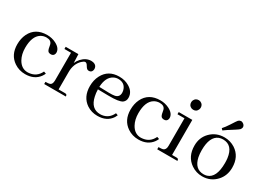

<svg xmlns="http://www.w3.org/2000/svg" viewBox="-24 -1243 2520 1853"><g transform="rotate(30 1235.5 -316.0)"><path d="M39.1 -203.1C39.1 -246.1 47.2 -284.5 63.5 -318.4C98 -389.3 158.9 -424.8 246.1 -424.8C281.2 -424.8 313.8 -417.3 343.8 -402.3C386.1 -380.9 407.2 -353.5 407.2 -320.3C407.2 -316.4 406.6 -312.2 405.3 -307.6C399.4 -288.1 385.4 -279 363.3 -280.3C355.5 -280.9 348.3 -282.9 341.8 -286.1C331.4 -292.6 324.2 -308.9 320.3 -335C318.4 -346 316.7 -354.2 315.4 -359.4C308.3 -386.7 287.1 -400.4 252 -400.4C229.2 -400.4 208.3 -394.5 189.5 -382.8C144.5 -354.2 122.1 -297.2 122.1 -211.9C122.1 -163.7 131.8 -122.1 151.4 -86.9C177.4 -40.7 213.5 -17.6 259.8 -17.6C265 -17.6 270.2 -17.9 275.4 -18.6C330.7 -23.8 370.4 -52.1 394.5 -103.5L419.9 -94.7C415.4 -83.7 409.2 -72.6 401.4 -61.5C366.9 -14 315.8 9.8 248 9.8C202.5 9.8 161.8 -2.3 126 -26.4C68 -65.4 39.1 -124.3 39.1 -203.1Z M672.9 -24.4C676.8 -24.4 680 -24.1 682.6 -23.4C692.4 -22.1 697.3 -14.3 697.3 0H456.1V-24.4C478.2 -24.4 494.1 -26 503.9 -29.3C520.8 -35.2 529.3 -53.1 529.3 -83V-390.6H456.1V-415H597.7L601.6 -318.4C610 -337.9 621.4 -355.5 635.7 -371.1C666.3 -404.3 701.2 -420.9 740.2 -420.9C746.1 -420.9 752.3 -420.2 758.8 -418.9C788.7 -412.4 803.7 -394.5 803.7 -365.2C803.7 -361.3 803.1 -357.4 801.8 -353.5C796.5 -334.6 784.2 -325.2 764.6 -325.2C760.7 -325.2 756.8 -325.8 752.9 -327.1C743.8 -329.8 734 -340.2 723.6 -358.4C714.5 -374.7 704.4 -382.8 693.4 -382.8C683.6 -382.2 671.5 -375 657.2 -361.3C620.8 -325.5 602.5 -278 602.5 -218.8V-24.4Z M1051.8 -400.4C1034.8 -400.4 1018.9 -396.5 1003.9 -388.7C958.3 -365.9 933.9 -317.1 930.7 -242.2L1034.2 -239.3C1064.1 -238.6 1087.2 -239.9 1103.5 -243.2C1134.8 -250.3 1150.4 -270.2 1150.4 -302.7C1150.4 -317.1 1147.8 -330.4 1142.6 -342.8C1127.6 -381.2 1097.3 -400.4 1051.8 -400.4ZM1221.7 -93.8C1217.8 -84.6 1213.2 -75.5 1208 -66.4C1174.8 -15.6 1123 9.8 1052.7 9.8C1008.5 9.8 969.1 -1.6 934.6 -24.4C876.6 -63.5 847.7 -123.4 847.7 -204.1C847.7 -248.4 856.8 -288.1 875 -323.2C910.2 -391 968.4 -424.8 1049.8 -424.8C1091.5 -424.8 1128.3 -415.4 1160.2 -396.5C1205.1 -370.4 1227.5 -335.3 1227.5 -291C1227.5 -266.9 1218.8 -248.4 1201.2 -235.4C1178.4 -219.1 1127.3 -211.6 1047.9 -212.9L930.7 -214.8C931.3 -187.5 934.2 -162.4 939.5 -139.6C957 -58.3 1000 -17.6 1068.4 -17.6C1074.2 -17.6 1080.4 -17.9 1086.9 -18.6C1137.7 -25.1 1174.5 -53.1 1197.3 -102.5Z M1300.8 -203.1C1300.8 -246.1 1308.9 -284.5 1325.2 -318.4C1359.7 -389.3 1420.6 -424.8 1507.8 -424.8C1543 -424.8 1575.5 -417.3 1605.5 -402.3C1647.8 -380.9 1668.9 -353.5 1668.9 -320.3C1668.9 -316.4 1668.3 -312.2 1667 -307.6C1661.1 -288.1 1647.1 -279 1625 -280.3C1617.2 -280.9 1610 -282.9 1603.5 -286.1C1593.1 -292.6 1585.9 -308.9 1582 -335C1580.1 -346 1578.5 -354.2 1577.1 -359.4C1570 -386.7 1548.8 -400.4 1513.7 -400.4C1490.9 -400.4 1470.1 -394.5 1451.2 -382.8C1406.2 -354.2 1383.8 -297.2 1383.8 -211.9C1383.8 -163.7 1393.6 -122.1 1413.1 -86.9C1439.1 -40.7 1475.3 -17.6 1521.5 -17.6C1526.7 -17.6 1531.9 -17.9 1537.1 -18.6C1592.4 -23.8 1632.2 -52.1 1656.2 -103.5L1681.6 -94.7C1677.1 -83.7 1670.9 -72.6 1663.1 -61.5C1628.6 -14 1577.5 9.8 1509.8 9.8C1464.2 9.8 1423.5 -2.3 1387.7 -26.4C1329.8 -65.4 1300.8 -124.3 1300.8 -203.1Z M1916 -24.4C1919.3 -24.4 1922.5 -24.1 1925.8 -23.4C1935.5 -22.1 1940.4 -14.3 1940.4 0H1715.8V-24.4C1738 -24.4 1753.9 -25.7 1763.7 -28.3C1783.9 -34.8 1793.9 -53.1 1793.9 -83V-390.6H1715.8V-415H1867.2V-24.4ZM1878.9 -557.6C1878.9 -549.8 1877.3 -542.3 1874 -535.2C1864.9 -514.3 1849 -503.9 1826.2 -503.9C1819 -503.9 1811.8 -505.2 1804.7 -507.8C1783.2 -516.9 1772.5 -533.5 1772.5 -557.6C1772.5 -565.4 1774.1 -572.9 1777.3 -580.1C1787.1 -600.9 1803.4 -611.3 1826.2 -611.3C1833.3 -611.3 1840.8 -609.7 1848.6 -606.4C1868.8 -596.7 1878.9 -580.4 1878.9 -557.6Z M2091.8 -208C2091.8 -180 2094.1 -154.6 2098.6 -131.8C2115.6 -53.7 2156.9 -14.6 2222.7 -14.6C2235 -14.6 2247.1 -16.3 2258.8 -19.5C2318.7 -38.4 2348.6 -102.5 2348.6 -211.9C2348.6 -230.8 2347.7 -248 2345.7 -263.7C2334 -354.8 2292 -400.4 2219.7 -400.4C2204.1 -400.4 2189.1 -397.8 2174.8 -392.6C2119.5 -370.4 2091.8 -308.9 2091.8 -208ZM2222.7 -424.8C2265.6 -424.8 2305 -413.4 2340.8 -390.6C2401.4 -350.9 2431.6 -290 2431.6 -208C2431.6 -147.5 2412.8 -97 2375 -56.6C2334 -12.4 2282.2 9.8 2219.7 9.8C2175.5 9.8 2135.1 -2.6 2098.6 -27.3C2038.7 -68.4 2008.8 -129.9 2008.8 -211.9C2008.8 -271.2 2028 -320.6 2066.4 -360.4C2108.1 -403.3 2160.2 -424.8 2222.7 -424.8ZM2313.5 -569.3C2306.3 -562.8 2293.6 -553.7 2275.4 -542C2220.1 -507.5 2184.6 -484 2168.9 -471.7L2153.3 -488.3C2169.6 -505.9 2187.2 -529.3 2206.1 -558.6C2232.1 -599.6 2247.7 -622.7 2252.9 -627.9C2261.4 -635.7 2270.8 -640 2281.2 -640.6C2287.1 -640.6 2293.3 -639 2299.8 -635.7C2317.4 -626.6 2326.2 -613.6 2326.2 -596.7C2325.5 -587.6 2321.3 -578.5 2313.5 -569.3Z"/></g></svg>

Font: Abhaya Libre
Style: Regular
Weight: 400
Designer: Pushpananda Ekanayake, Sol Matas, Pathum Egodawatta
Foundry: Mooniak
Version: Version 1.041; ; ttfautohint (v1.5)